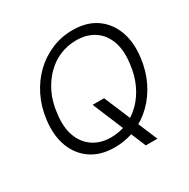

<svg xmlns="http://www.w3.org/2000/svg" viewBox="-178 -876 1116 1132"><g transform="rotate(-30 380.5 -309.5)"><path d="M496 93 344 -271H422L575 93ZM333 12Q239 12 174.5 -31.5Q110 -75 81 -152Q52 -229 65 -331Q75 -413 109.5 -483Q144 -553 197 -604Q250 -655 317.5 -683.5Q385 -712 460 -712Q555 -712 619 -668.5Q683 -625 712 -548Q741 -471 728 -370Q718 -287 684 -217Q650 -147 597 -95.5Q544 -44 476.5 -16Q409 12 333 12ZM343 -50Q403 -50 455.5 -72.5Q508 -95 550 -137Q592 -179 619.5 -238Q647 -297 655 -369Q667 -457 644.5 -519.5Q622 -582 571.5 -615.5Q521 -649 449 -649Q390 -649 337.5 -627Q285 -605 243 -562.5Q201 -520 173.5 -462Q146 -404 138 -331Q126 -244 149 -181Q172 -118 222.5 -84Q273 -50 343 -50Z"/></g></svg>

Font: DM Sans 11pt Light
Style: Italic
Weight: 300
Italic angle: -10°
Version: Version 4.004;gftools[0.9.30]